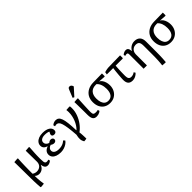

<svg xmlns="http://www.w3.org/2000/svg" viewBox="244 -2206 3837 3837"><g transform="rotate(-45 2162.5 -287.5)"><path d="M101 223 90 216Q87 179 84.5 132Q82 85 80.5 37.5Q79 -10 79 -47Q79 -65 78.5 -104Q78 -143 77.5 -194Q77 -245 76.5 -298Q76 -351 75.5 -397Q75 -443 74.5 -473Q74 -503 74 -507L166 -514L178 -508Q175 -463 173 -410Q171 -357 169.5 -301Q168 -245 167.5 -190.5Q167 -136 167 -87Q181 -74 207 -64.5Q233 -55 258 -55Q323 -55 361.5 -92.5Q400 -130 400 -193Q400 -201 399.5 -225.5Q399 -250 399 -283.5Q399 -317 398 -354Q397 -391 397 -424Q397 -457 396.5 -479.5Q396 -502 396 -507L488 -514L500 -508Q497 -457 494.5 -418Q492 -379 490 -348Q488 -317 487.5 -290.5Q487 -264 486.5 -239Q486 -214 486 -187Q486 -132 490.5 -103Q495 -74 508.5 -63.5Q522 -53 545 -53Q553 -53 564 -55.5Q575 -58 589 -62L599 -27Q581 -9 554.5 2.5Q528 14 504 14Q477 14 458.5 3.5Q440 -7 428.5 -30.5Q417 -54 411 -93H408Q389 -43 350 -14.5Q311 14 261 14Q235 14 210 4Q185 -6 169 -23H167Q167 16 169 53.5Q171 91 175.5 130.5Q180 170 187 215Z M873 14Q809 14 761 -3.5Q713 -21 687 -53.5Q661 -86 661 -130Q661 -175 688 -208Q715 -241 769 -259V-260Q720 -276 696 -303.5Q672 -331 672 -371Q672 -416 699 -450Q726 -484 773.5 -503Q821 -522 884 -522Q981 -522 1037 -487Q1093 -452 1093 -391Q1093 -363 1076 -347.5Q1059 -332 1030 -332Q1004 -332 989 -343Q974 -354 974 -375Q974 -384 976.5 -392.5Q979 -401 985.5 -413Q992 -425 1001 -442Q983 -453 953.5 -458.5Q924 -464 889 -464Q828 -464 793.5 -440.5Q759 -417 759 -375Q759 -344 779.5 -320.5Q800 -297 838 -285Q856 -300 872.5 -307Q889 -314 906 -314Q931 -314 948 -299.5Q965 -285 965 -263Q965 -240 948 -225Q931 -210 905 -210Q886 -210 867 -217Q848 -224 833 -238Q795 -227 774.5 -204Q754 -181 754 -150Q754 -107 790.5 -83Q827 -59 892 -59Q929 -59 961.5 -66.5Q994 -74 1021 -89Q1048 -104 1069 -125L1100 -92Q1078 -61 1042.5 -37Q1007 -13 963 0.5Q919 14 873 14Z M1355 186Q1343 166 1335.5 144.5Q1328 123 1326 98.5Q1324 74 1327.5 45Q1331 16 1339 -17Q1330 -143 1318 -226.5Q1306 -310 1290.5 -358.5Q1275 -407 1252.5 -427Q1230 -447 1198 -447Q1186 -447 1156 -439L1146 -475Q1163 -494 1191 -505.5Q1219 -517 1247 -517Q1287 -517 1314.5 -495.5Q1342 -474 1359.5 -425Q1377 -376 1386.5 -292Q1396 -208 1400 -82H1406Q1438 -113 1464.5 -154Q1491 -195 1510 -242.5Q1529 -290 1539.5 -341Q1550 -392 1550 -443Q1550 -462 1548.5 -478Q1547 -494 1545 -508L1636 -514L1648 -507Q1650 -496 1650.5 -480.5Q1651 -465 1651 -449Q1651 -369 1621 -286Q1591 -203 1537.5 -130Q1484 -57 1414 -7Q1417 11 1419 33.5Q1421 56 1422 81Q1423 106 1424 131Q1425 156 1425 178Q1412 181 1398.5 183Q1385 185 1374 185.5Q1363 186 1355 186Z M1885 14Q1827 14 1801.5 -23Q1776 -60 1776 -143Q1776 -167 1776 -197.5Q1776 -228 1775.5 -263Q1775 -298 1774.5 -333.5Q1774 -369 1773.5 -402Q1773 -435 1772.5 -462.5Q1772 -490 1771 -507L1863 -514L1875 -508Q1873 -477 1870.5 -436.5Q1868 -396 1866 -352Q1864 -308 1862 -266Q1860 -224 1859 -191Q1858 -158 1858 -139Q1858 -92 1873 -75Q1888 -58 1930 -58Q1950 -58 1965 -60Q1980 -62 1991 -66L2001 -28Q1989 -16 1970.5 -6.5Q1952 3 1930 8.5Q1908 14 1885 14ZM1839 -576 1806 -592 1872 -755Q1882 -780 1892.5 -789Q1903 -798 1921 -798Q1941 -798 1955.5 -786.5Q1970 -775 1982 -749V-735Z M2267 14Q2194 14 2140.5 -18Q2087 -50 2058 -108.5Q2029 -167 2029 -246Q2029 -330 2064 -389.5Q2099 -449 2163.5 -483Q2228 -517 2317 -518L2565 -522V-445L2553 -439L2414 -449V-447Q2442 -435 2464.5 -403.5Q2487 -372 2499.5 -330Q2512 -288 2512 -241Q2512 -167 2480.5 -109Q2449 -51 2394 -18.5Q2339 14 2267 14ZM2271 -44Q2341 -44 2378 -94Q2415 -144 2415 -238Q2415 -309 2394.5 -363.5Q2374 -418 2336 -449H2314Q2225 -449 2177.5 -396.5Q2130 -344 2130 -247Q2130 -182 2146.5 -136.5Q2163 -91 2194 -67.5Q2225 -44 2271 -44Z M2903 14Q2836 14 2804.5 -21.5Q2773 -57 2773 -131Q2773 -152 2775.5 -189.5Q2778 -227 2782 -272Q2786 -317 2790.5 -361Q2795 -405 2800 -439H2620L2629 -494Q2641 -498 2657 -502Q2673 -506 2689.5 -509Q2706 -512 2721.5 -514Q2737 -516 2748 -516L3077 -522V-445L3066 -439H2869Q2867 -421 2865.5 -395Q2864 -369 2862.5 -339Q2861 -309 2860 -277Q2859 -245 2858.5 -214.5Q2858 -184 2858 -158Q2858 -107 2876.5 -82.5Q2895 -58 2934 -58Q2960 -58 2983.5 -66Q3007 -74 3030 -91L3051 -57Q3020 -23 2981.5 -4.5Q2943 14 2903 14Z M3617 223 3531 216Q3534 192 3537 161Q3540 130 3542 93Q3544 56 3545 16Q3546 -24 3546 -66V-324Q3546 -394 3523.5 -423Q3501 -452 3445 -452Q3407 -452 3377.5 -434Q3348 -416 3331 -385Q3314 -354 3314 -313V0H3221V-400Q3221 -428 3213.5 -438.5Q3206 -449 3186 -449Q3167 -449 3143 -441L3134 -476Q3153 -495 3178.5 -506Q3204 -517 3228 -517Q3264 -517 3282 -494Q3300 -471 3304 -418H3307Q3325 -451 3351 -474Q3377 -497 3409 -509.5Q3441 -522 3477 -522Q3556 -522 3597.5 -478Q3639 -434 3639 -351V-65Q3639 -13 3638 33Q3637 79 3634.5 123Q3632 167 3628 216Z M3987 14Q3914 14 3860.5 -18Q3807 -50 3778 -108.5Q3749 -167 3749 -246Q3749 -330 3784 -389.5Q3819 -449 3883.5 -483Q3948 -517 4037 -518L4285 -522V-445L4273 -439L4134 -449V-447Q4162 -435 4184.5 -403.5Q4207 -372 4219.5 -330Q4232 -288 4232 -241Q4232 -167 4200.5 -109Q4169 -51 4114 -18.5Q4059 14 3987 14ZM3991 -44Q4061 -44 4098 -94Q4135 -144 4135 -238Q4135 -309 4114.5 -363.5Q4094 -418 4056 -449H4034Q3945 -449 3897.5 -396.5Q3850 -344 3850 -247Q3850 -182 3866.5 -136.5Q3883 -91 3914 -67.5Q3945 -44 3991 -44Z"/></g></svg>

Font: Literata 18pt
Style: Regular
Weight: 400
Designer: Latin by Veronika Burian and Jose Scaglione. Greek by Irene Vlachou. Cyrillic by Vera Evstafieva.
Foundry: TypeTogether
Version: Version 3.103;gftools[0.9.29]